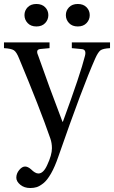

<svg xmlns="http://www.w3.org/2000/svg" viewBox="-25 -703 573 965"><path d="M322 -587Q306 -604 306 -627Q306 -650 322 -666.5Q338 -683 366 -683Q394 -683 410 -666.5Q426 -650 426 -627Q426 -604 410 -587Q394 -570 366 -570Q338 -570 322 -587ZM114 -587Q98 -604 98 -627Q98 -650 114 -666.5Q130 -683 158 -683Q186 -683 202 -666.5Q218 -650 218 -627Q218 -604 202 -587Q186 -570 158 -570Q130 -570 114 -587ZM-5 -461V-490H224V-461L181 -457Q165 -456 162.5 -447.5Q160 -439 166 -426Q221 -269 289 -91H291Q380 -333 402 -422Q410 -453 388 -456L336 -461V-490H528V-461Q492 -459 480 -450Q468 -441 454 -410Q390 -266 269 82Q251 135 231.5 169Q212 203 193 218Q174 233 159.5 237.5Q145 242 127 242Q97 242 77 225.5Q57 209 57 190Q57 169 71.5 151.5Q86 134 101 134Q115 134 131 148Q152 169 168 169Q193 169 212 127Q236 76 236 42Q236 16 228 -7Q175 -160 71 -409Q58 -442 44.5 -450.5Q31 -459 -5 -461Z"/></svg>

Font: Linguistics Pro
Style: Regular
Weight: 400
Designer: Stefan Peev, Context Ltd
Foundry: Stefan Peev, Context Ltd
Version: Version 001.000